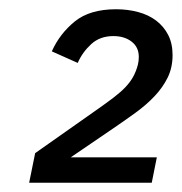

<svg xmlns="http://www.w3.org/2000/svg" viewBox="-20 -724 393 415"><path d="M308 -329H43L56 -393L191 -488Q211 -502 226 -513.5Q241 -525 251 -535.5Q261 -546 267.5 -557.5Q274 -569 278 -584Q280 -592 280 -601Q280 -622 264.5 -634Q249 -646 225 -646Q196 -646 177 -628.5Q158 -611 148 -588L92 -613Q109 -651 141.5 -677.5Q174 -704 231 -704Q256 -704 278.5 -698Q301 -692 317.5 -679.5Q334 -667 343.5 -648.5Q353 -630 353 -605Q353 -578 342.5 -556.5Q332 -535 314 -516Q296 -497 272.5 -480Q249 -463 224 -446L133 -384H319Z"/></svg>

Font: IBM Plex Sans Text
Style: Italic
Weight: 450
Italic angle: -11°
Designer: Mike Abbink, Paul van der Laan, Pieter van Rosmalen
Foundry: Bold Monday
Version: Version 3.005